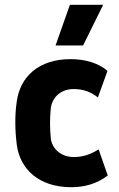

<svg xmlns="http://www.w3.org/2000/svg" viewBox="-20 -770 497 802"><path d="M278 12C332 12 385 -2 430 -37L392 -146C355 -123 323 -114 288 -114C235 -114 196 -149 192 -194C188 -238 188 -274 192 -316C197 -364 235 -398 287 -398C330 -398 359 -386 389 -363L429 -474C393 -505 339 -523 275 -523C141 -523 64 -449 50 -346C45 -313 44 -285 44 -257C44 -229 46 -198 50 -166C63 -65 141 12 278 12ZM212 -580H327L411 -750H272Z"/></svg>

Font: Finlandica
Style: Bold
Weight: 700
Designer: Niklas Ekholm, Juho Hiilivirta, Jaakko Suomalainen
Foundry: Helsinki Type Studio
Version: Version 2.000;Glyphs 3.2 (3202)